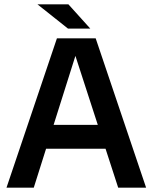

<svg xmlns="http://www.w3.org/2000/svg" viewBox="-20 -867 705 887"><path d="M526 0 302 -690H422L655 0ZM10 0 243 -690H354L136 0ZM148 -180V-290H516V-180ZM294 -735 153 -847H296L397 -735Z"/></svg>

Font: Radio Canada Big Medium
Style: Regular
Weight: 500
Designer: Étienne Aubert Bonn
Foundry: Coppers and Brasses
Version: Version 1.001